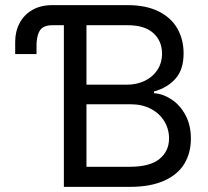

<svg xmlns="http://www.w3.org/2000/svg" viewBox="-20 -727 811 747"><path d="M122.1 -543.9V-516.6H39.1V-564.5Q39.1 -604.5 56.2 -637Q73.2 -669.4 105.7 -688.2Q138.2 -707 182.6 -707H476.6Q548.3 -707 597.2 -682.6Q646 -658.2 670.2 -615.7Q694.3 -573.2 694.3 -519.5Q694.3 -456.1 662.6 -420.7Q630.9 -385.3 579.1 -371.1V-364.3Q613.3 -362.3 646.5 -340.8Q679.7 -319.3 701.2 -280Q722.7 -240.7 722.7 -187.5Q722.7 -132.3 697.5 -90.3Q672.4 -48.3 619.1 -24.2Q565.9 0 485.4 0H228.5V-628.9H184.6Q146.5 -628.9 133.8 -606.2Q121.1 -583.5 122.1 -543.9ZM637.7 -188.5Q637.7 -224.6 619.4 -255.1Q601.1 -285.6 567.1 -303.5Q533.2 -321.3 489.3 -321.3H316.4V-78.1H484.4Q563 -78.1 600.3 -108.4Q637.7 -138.7 637.7 -188.5ZM610.4 -518.6Q610.4 -567.4 576.7 -598.1Q543 -628.9 476.6 -628.9H316.4V-397.5H473.6Q511.7 -397.5 543 -412.4Q574.2 -427.2 592.3 -454.8Q610.4 -482.4 610.4 -518.6Z"/></svg>

Font: Pretendard GOV
Style: Regular
Weight: 400
Designer: Base glyphs from Inter by Rasmus Andersson; Hangeul glyphs from Noto Sans CJK(Source Han Sans) by Jang Soo-young and Kan
Foundry: Kil Hyung-jin
Version: Version 1.309